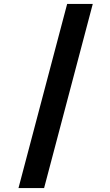

<svg xmlns="http://www.w3.org/2000/svg" viewBox="-20 -820 562 982"><path d="M74.5 142 323.5 -800H454.5L205.5 142Z"/></svg>

Font: Trispace SemiExpanded SemiBold
Style: Regular
Weight: 600
Width: 6
Designer: Tyler Finck
Foundry: Etcetera Type Company
Version: Version 1.210; ttfautohint (v1.8.3)